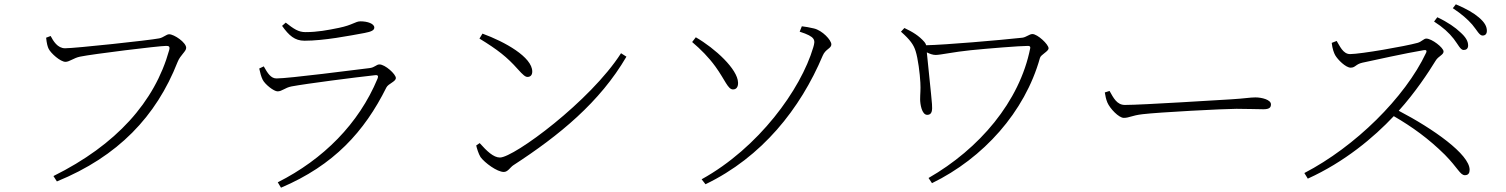

<svg xmlns="http://www.w3.org/2000/svg" viewBox="-20 -830 6990 891"><path d="M282 -606C247 -606 227 -640 215 -663L194 -655C197 -627 201 -613 206 -603C216 -583 260 -543 284 -543C302 -543 322 -561 351 -567C408 -579 717 -617 751 -617C763 -617 770 -615 765 -597C698 -357 520 -158 228 -13L244 12C528 -104 705 -290 804 -542C817 -575 844 -591 844 -608C844 -633 788 -671 765 -671C752 -671 739 -656 719 -652C674 -643 329 -606 282 -606Z M1183 -512C1187 -493 1192 -474 1199 -460C1210 -438 1251 -406 1268 -406C1289 -406 1302 -423 1333 -429C1403 -442 1628 -471 1720 -481C1734 -483 1737 -477 1732 -465C1645 -256 1481 -91 1269 16L1284 41C1529 -63 1671 -219 1773 -424C1782 -442 1817 -451 1817 -468C1817 -486 1767 -531 1741 -531C1726 -531 1720 -517 1695 -514C1628 -506 1321 -466 1263 -466C1237 -466 1222 -490 1204 -522ZM1672 -677C1704 -683 1717 -690 1717 -702C1717 -720 1686 -731 1653 -731C1629 -731 1617 -714 1554 -701C1500 -690 1454 -681 1397 -681C1365 -681 1343 -696 1306 -725L1289 -710C1321 -665 1348 -641 1393 -641C1484 -641 1601 -664 1672 -677Z M2219 -674 2205 -651C2290 -599 2333 -565 2382 -510C2408 -481 2418 -473 2428 -473C2441 -473 2450 -481 2450 -498C2450 -565 2323 -636 2219 -674ZM2862 -583C2720 -361 2365 -99 2300 -99C2270 -99 2239 -129 2206 -166L2190 -155C2192 -144 2201 -115 2210 -101C2230 -74 2287 -32 2318 -32C2337 -32 2348 -54 2362 -63C2576 -202 2764 -356 2887 -567Z M3254 25C3516 -101 3694 -325 3798 -572C3811 -603 3838 -605 3838 -624C3838 -644 3796 -689 3757 -698C3736 -703 3718 -706 3701 -708L3691 -683C3766 -659 3764 -644 3754 -610C3696 -414 3500 -144 3236 2ZM3192 -635C3232 -601 3268 -565 3300 -521C3345 -459 3358 -414 3382 -415C3398 -415 3406 -428 3405 -447C3403 -509 3299 -605 3209 -657Z M4177 -700 4161 -683C4204 -645 4220 -622 4229 -593C4240 -559 4249 -488 4251 -447C4253 -412 4250 -396 4250 -369C4250 -349 4257 -297 4283 -297C4306 -297 4307 -319 4305 -347C4302 -388 4286 -533 4281 -587C4295 -580 4309 -575 4322 -575C4345 -575 4405 -589 4485 -597C4565 -605 4712 -617 4751 -617C4759 -617 4762 -613 4761 -607C4712 -358 4524 -139 4289 -4L4305 20C4543 -96 4736 -310 4806 -561C4810 -577 4846 -591 4846 -606C4846 -624 4795 -672 4771 -672C4757 -672 4742 -657 4724 -655C4613 -643 4368 -622 4278 -620C4277 -625 4274 -630 4270 -635C4245 -664 4215 -682 4177 -700Z M5129 -408 5107 -401C5110 -384 5112 -371 5119 -354C5131 -326 5172 -283 5195 -283C5221 -283 5231 -294 5282 -300C5356 -309 5660 -325 5718 -325C5775 -325 5810 -323 5843 -323C5873 -323 5878 -333 5878 -346C5878 -367 5836 -378 5806 -378C5780 -378 5759 -373 5692 -369C5652 -367 5282 -343 5200 -343C5163 -343 5147 -376 5129 -408Z M6726 -650C6747 -623 6757 -598 6772 -598C6784 -598 6793 -604 6793 -619C6793 -639 6782 -658 6756 -681C6734 -702 6699 -727 6650 -750L6635 -730C6677 -703 6704 -678 6726 -650ZM6812 -716C6834 -690 6845 -665 6860 -665C6872 -665 6880 -672 6880 -687C6880 -707 6870 -726 6843 -749C6820 -769 6784 -790 6736 -810L6722 -792C6764 -764 6790 -741 6812 -716ZM6160 -631C6163 -603 6171 -583 6176 -574C6188 -553 6225 -516 6248 -516C6270 -516 6271 -532 6302 -539C6358 -551 6502 -583 6586 -597C6597 -599 6603 -597 6598 -585C6500 -377 6268 -149 6033 -27L6049 -1C6219 -78 6355 -192 6448 -291C6534 -241 6609 -187 6685 -112C6746 -50 6756 -17 6778 -17C6794 -17 6800 -27 6800 -42C6800 -114 6630 -233 6471 -316C6547 -400 6609 -494 6642 -548C6655 -570 6679 -575 6679 -591C6679 -609 6624 -651 6599 -651C6587 -651 6577 -636 6558 -631C6500 -615 6294 -579 6245 -579C6212 -579 6197 -618 6183 -640Z"/></svg>

Font: Noto Serif TC ExtraLight
Style: Regular
Weight: 200
Designer: Ryoko NISHIZUKA 西塚涼子 (kana & ideographs); Frank Grießhammer (Latin, Greek & Cyrillic); Wenlong ZHANG 张文龙 (bopomofo); San
Foundry: Adobe
Version: Version 2.001;hotconv 1.1.0;makeotfexe 2.6.0